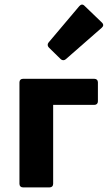

<svg xmlns="http://www.w3.org/2000/svg" viewBox="-20 -814 472 834"><path d="M192.4 -607.4 243.2 -557.6C250 -550.8 258.8 -550.8 265.6 -556.6L421.9 -693.4C429.7 -700.2 430.7 -708 422.9 -715.8L346.7 -789.1C338.9 -796.9 331.1 -794.9 324.2 -787.1L191.4 -629.9C185.5 -623 185.5 -614.3 192.4 -607.4ZM64.5 -456.1V-15.6C64.5 -5.9 70.3 0 80.1 0H195.3C205.1 0 210.9 -5.9 210.9 -15.6V-358.4H389.6C399.4 -358.4 405.3 -364.3 405.3 -374V-456.1C405.3 -465.8 399.4 -471.7 389.6 -471.7H80.1C70.3 -471.7 64.5 -465.8 64.5 -456.1Z"/></svg>

Font: Ed Sans Neue
Style: Bold
Weight: 700
Designer: Stephen Hutchings
Version: Version 1.004;PS 001.004;hotconv 1.0.88;makeotf.lib2.5.64775